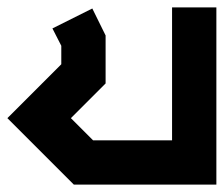

<svg xmlns="http://www.w3.org/2000/svg" viewBox="-46 -500 606 520"><path d="M420 -480H540V0H154L-26 -180L120 -326V-376L96 -423L204 -477L240 -404V-274L146 -180L206 -120H420Z"/></svg>

Font: SOV_raksil
Style: bold
Weight: 700
Version: Version 1.00